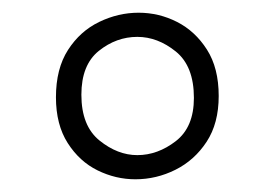

<svg xmlns="http://www.w3.org/2000/svg" viewBox="-20 -853 433 302"><path d="M324 -702Q324 -659 305 -630Q286 -601 256 -586Q226 -571 193 -571Q162 -571 133.5 -585Q105 -599 86.5 -628Q68 -657 68 -700Q68 -745 87 -774.5Q106 -804 136 -818.5Q166 -833 198 -833Q230 -833 258.5 -818.5Q287 -804 305.5 -775Q324 -746 324 -702ZM285 -699Q285 -749 256.5 -772Q228 -795 196 -795Q163 -795 135.5 -773Q108 -751 108 -704Q108 -655 136.5 -632Q165 -609 196 -609Q228 -609 256.5 -631Q285 -653 285 -699Z"/></svg>

Font: Yaldevi ExtraLight
Style: Regular
Weight: 200
Designer: Sol Matas, Rajitha Manaperi, Kosala Senevirathne
Foundry: Mooniak
Version: Version 1.100